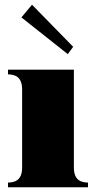

<svg xmlns="http://www.w3.org/2000/svg" viewBox="-20 -796 402 816"><path d="M14 -20V0H354V-20C329 -21 294 -26 294 -84V-500H14V-480C39 -479 74 -474 74 -416V-84C74 -26 39 -21 14 -20ZM71 -722 268 -566 291 -597 116 -776Z"/></svg>

Font: Sprat Condensed Black
Style: Regular
Weight: 900
Designer: Ethan Nakache
Foundry: Collletttivo
Version: Version 2.000;Glyphs 3.2 (3217)